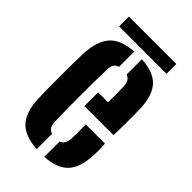

<svg xmlns="http://www.w3.org/2000/svg" viewBox="-217 -776 858 858"><g transform="rotate(45 212.0 -347.0)"><path d="M38.2 -152Q37.2 -176.1 36.7 -214.9Q36.2 -253.7 36.2 -297.5Q36.2 -341.3 36.7 -381.1Q37.2 -420.9 38.2 -446.3Q43.7 -527.6 79.7 -565.6Q115.7 -603.6 192.7 -608.3V-511.8Q177.7 -507.7 170.7 -496.4Q163.7 -485.1 163.1 -464.9Q162.1 -424 161.6 -383.2Q161.1 -342.4 161.1 -301.6Q161.1 -260.7 161.6 -220.2Q162.1 -179.8 163.1 -139.1Q163.7 -117.2 170.7 -105.2Q177.6 -93.2 192.7 -88.6V8.5Q114.5 3.2 78.5 -34.3Q42.5 -71.9 38.2 -152ZM240.8 8.5V-88.2Q254.7 -92.9 261.4 -105Q268.2 -117.1 269.3 -139.1Q270.3 -153.1 270.2 -175.4Q270.2 -197.7 269 -224.9H390.6Q391.7 -214.6 392.2 -192Q392.6 -169.5 391.6 -152Q388 -71.5 352.8 -33.7Q317.6 4.1 240.8 8.5ZM207.2 -278.4V-365.2H270Q270.3 -388.4 270.2 -408.8Q270 -429.3 269.8 -444Q269.5 -458.8 269.3 -464.9Q268.4 -484.4 261.5 -495.6Q254.6 -506.9 240.8 -511.4V-608.1Q317.6 -603.6 352.6 -566.7Q387.6 -529.7 391.6 -451.1Q392.1 -438.8 392.4 -410.4Q392.7 -382 392.5 -346.8Q392.2 -311.7 390.6 -278.4ZM65 -701.9H364.8V-640H65Z"/></g></svg>

Font: Big Shoulders Stencil Thin
Style: Regular
Weight: 100
Designer: Patric King
Foundry: XO Type Co
Version: Version 2.001